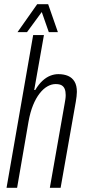

<svg xmlns="http://www.w3.org/2000/svg" viewBox="-20 -889 404 909"><path d="M11 0 137 -723H188L142 -463H147Q163 -490 181 -506.5Q199 -523 218 -530.5Q237 -538 256 -538Q283 -538 302.5 -529.5Q322 -521 333 -502.5Q344 -484 344 -454Q344 -444 342.5 -432.5Q341 -421 339 -408L267 0H216L286 -398Q288 -409 289.5 -419Q291 -429 291 -439Q291 -456 286.5 -467.5Q282 -479 272 -485Q262 -491 243 -491Q224 -491 204.5 -480Q185 -469 167.5 -446.5Q150 -424 136.5 -391Q123 -358 115 -313L61 0ZM63 -737 156 -869H208L254 -737H211L169 -857H196L108 -737Z"/></svg>

Font: Archivo ExtraCondensed ExtraLight
Style: Italic
Weight: 250
Width: 2
Italic angle: -10°
Designer: Hector Gatti
Foundry: Omnibus-Type
Version: Version 2.001